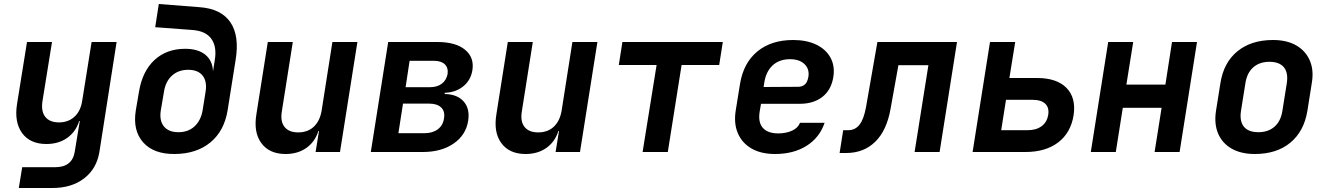

<svg xmlns="http://www.w3.org/2000/svg" viewBox="-20 -760 6640 960"><path d="M74 180 91 76H256Q342 76 354 -3L361 -46L379 -155H376Q359 -101 316 -70.5Q273 -40 212 -40Q131 -40 91 -94Q51 -148 65 -239L115 -550H240L192 -252Q185 -202 207 -175Q229 -148 275 -148Q321 -148 352 -176Q383 -204 391 -256L438 -550H563L477 0Q463 84 400.5 132Q338 180 242 180Z M854 10Q748 11 695.5 -48.5Q643 -108 659 -208L675 -302Q692 -404 752.5 -460Q813 -516 906 -516Q970 -516 1006.5 -486.5Q1043 -457 1045 -403L1054 -460Q1065 -526 1037 -565.5Q1009 -605 943 -610L756 -624L774 -740L979 -724Q1086 -716 1132 -648.5Q1178 -581 1158 -460L1118 -208Q1101 -105 1032 -48Q963 9 854 10ZM872 -99Q921 -99 952.5 -128Q984 -157 993 -208L1008 -302Q1016 -353 993 -382Q970 -411 921 -411Q872 -411 840 -382Q808 -353 800 -302L784 -208Q776 -157 799.5 -128Q823 -99 872 -99Z M1408 10Q1327 10 1287 -44Q1247 -98 1262 -189L1319 -550H1444L1389 -202Q1381 -152 1403 -125Q1425 -98 1471 -98Q1518 -98 1548.5 -126Q1579 -154 1588 -206L1642 -550H1767L1680 0H1558L1575 -105H1572Q1555 -51 1512 -20.5Q1469 10 1408 10Z M1834 0 1921 -550H2167Q2258 -550 2305 -511.5Q2352 -473 2342 -409Q2334 -359 2296.5 -328.5Q2259 -298 2204 -296L2203 -290Q2266 -289 2298 -253Q2330 -217 2321 -157Q2310 -85 2248.5 -42.5Q2187 0 2094 0ZM2008 -324H2129Q2166 -324 2189 -341.5Q2212 -359 2218 -390Q2222 -421 2204 -438.5Q2186 -456 2149 -456H2028ZM1972 -94H2102Q2143 -94 2169 -113.5Q2195 -133 2200 -168Q2206 -203 2186 -222.5Q2166 -242 2125 -242H1995Z M2608 10Q2527 10 2487 -44Q2447 -98 2462 -189L2519 -550H2644L2589 -202Q2581 -152 2603 -125Q2625 -98 2671 -98Q2718 -98 2748.5 -126Q2779 -154 2788 -206L2842 -550H2967L2880 0H2758L2775 -105H2772Q2755 -51 2712 -20.5Q2669 10 2608 10Z M3193 0 3263 -435H3074L3092 -550H3594L3576 -435H3388L3319 0Z M3855 10Q3785 10 3737.5 -17.5Q3690 -45 3669 -94.5Q3648 -144 3659 -210L3680 -340Q3697 -445 3766.5 -502.5Q3836 -560 3946 -560Q4013 -560 4061 -537Q4109 -514 4132 -472.5Q4155 -431 4147 -377Q4137 -311 4092.5 -276Q4048 -241 3979 -241H3785L3779 -206Q3769 -150 3793.5 -121.5Q3818 -93 3871 -93Q3910 -93 3940 -106.5Q3970 -120 3980 -146H4103Q4078 -72 4013 -31Q3948 10 3855 10ZM3798 -325 3971 -326Q3990 -326 4003.5 -337Q4017 -348 4022 -376Q4028 -415 4002.5 -439.5Q3977 -464 3930 -464Q3876 -464 3842.5 -432.5Q3809 -401 3801 -344Z M4178 5 4196 -109H4221Q4256 -109 4277.5 -136.5Q4299 -164 4310 -224L4367 -550H4765L4678 0H4553L4622 -434H4472L4433 -217Q4414 -108 4356.5 -51.5Q4299 5 4211 5Z M4843 0 4930 -550H5056L5027 -370H5165Q5264 -370 5312.5 -320.5Q5361 -271 5348 -184Q5334 -96 5271 -48Q5208 0 5107 0ZM4986 -109H5118Q5161 -109 5188 -129Q5215 -149 5221 -185Q5227 -221 5206.5 -241Q5186 -261 5142 -261H5010Z M5434 0 5521 -550H5646L5612 -337H5807L5840 -550H5965L5878 0H5753L5788 -221H5594L5559 0Z M6254 10Q6185 10 6138 -17Q6091 -44 6070.5 -92.5Q6050 -141 6060 -206L6082 -344Q6098 -447 6167 -503.5Q6236 -560 6345 -560Q6414 -560 6461 -533Q6508 -506 6529 -457.5Q6550 -409 6539 -345L6517 -206Q6500 -103 6431.5 -46.5Q6363 10 6254 10ZM6272 -99Q6321 -99 6352.5 -126.5Q6384 -154 6392 -206L6414 -344Q6422 -396 6399.5 -423.5Q6377 -451 6327 -451Q6278 -451 6246.5 -423.5Q6215 -396 6207 -344L6185 -206Q6177 -154 6199.5 -126.5Q6222 -99 6272 -99Z"/></svg>

Font: JetBrains Mono NL
Style: Bold Italic
Weight: 700
Italic angle: -9°
Designer: Philipp Nurullin, Konstantin Bulenkov
Foundry: JetBrains
Version: Version 2.304; ttfautohint (v1.8.4.7-5d5b)